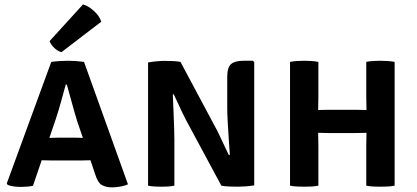

<svg xmlns="http://www.w3.org/2000/svg" viewBox="-20 -822 1846 850"><path d="M209 -111.5Q202 -111.5 188.5 -112Q175 -112.5 164.5 -112.5L126 0.5Q114.5 3 100.8 4.2Q87 5.5 72.5 5.5Q56 5.5 40.2 3.2Q24.5 1 14 -3.5L10 -10L207 -548Q225.5 -550.5 245.8 -551.8Q266 -553 282 -553Q297 -553 315.2 -551.8Q333.5 -550.5 352 -548L546.5 -6Q532 1 511.2 4.2Q490.5 7.5 475.5 7.5Q452 7.5 433 -1.8Q414 -11 402.5 -47L380.5 -112.5Q370.5 -112.5 357.5 -112Q344.5 -111.5 337.5 -111.5ZM227 -295 198.5 -211.5Q208 -211.5 219.2 -212Q230.5 -212.5 237 -212.5H312.5Q319 -212.5 328.8 -212.2Q338.5 -212 347 -211.5L322.5 -283Q311.5 -318.5 298.8 -364.8Q286 -411 276 -447.5H271Q261.5 -412.5 249.5 -369.5Q237.5 -326.5 227 -295ZM347.5 -802.5Q372.5 -795 396.2 -773.2Q420 -751.5 428.5 -726L252 -591Q236 -595.5 221 -609.2Q206 -623 199.5 -640Z M805.5 -287Q798 -300.5 787.2 -323.2Q776.5 -346 766 -368.8Q755.5 -391.5 749 -405L745 -403.5Q746.5 -369.5 748.2 -328.8Q750 -288 751 -252.8Q752 -217.5 752 -200V0Q736.5 3 721.8 3.8Q707 4.5 694.5 4.5Q682.5 4.5 666.5 3.8Q650.5 3 635.5 0V-545.5Q650.5 -548.5 672 -550.5Q693.5 -552.5 706.5 -552.5Q720.5 -552.5 742.2 -551.8Q764 -551 779 -548L932.5 -260.5Q940 -247.5 951.5 -223.2Q963 -199 974.5 -174.2Q986 -149.5 993 -135.5L997.5 -136.5Q995.5 -166 992.8 -205.8Q990 -245.5 988 -283.2Q986 -321 986 -344V-482Q986 -524 1003 -538.5Q1020 -553 1057 -553H1099.5L1105.5 -547V-1.5Q1090 1.5 1068.5 3Q1047 4.5 1034 4.5Q1020.5 4.5 997.5 3.8Q974.5 3 960 0Z M1389.5 0Q1374.5 3 1357.8 3.8Q1341 4.5 1327.5 4.5Q1315.5 4.5 1297 3.8Q1278.5 3 1264 0V-548Q1278.5 -551 1297 -552Q1315.5 -553 1327.5 -553Q1341 -553 1357.8 -552Q1374.5 -551 1389.5 -548V-394Q1389.5 -377.5 1389 -364.2Q1388.5 -351 1388.5 -335Q1397.5 -335 1412.8 -335.5Q1428 -336 1436.5 -336H1555Q1563.5 -336 1578.5 -335.5Q1593.5 -335 1602.5 -335Q1602.5 -351 1602 -364.2Q1601.5 -377.5 1601.5 -394V-548Q1616 -551 1632.8 -552Q1649.5 -553 1663 -553Q1675 -553 1693.5 -552Q1712 -551 1727 -548V0Q1711.5 3 1694.5 3.8Q1677.5 4.5 1664 4.5Q1650.5 4.5 1633.5 3.8Q1616.5 3 1601.5 0V-174.5Q1601.5 -192 1602 -205Q1602.5 -218 1602.5 -234Q1593.5 -234 1578.5 -233.5Q1563.5 -233 1555 -233H1436.5Q1428 -233 1412.8 -233.5Q1397.5 -234 1388.5 -234Q1388.5 -218 1389 -205Q1389.5 -192 1389.5 -174.5Z"/></svg>

Font: Signika Negative SC SemiBold
Style: Regular
Weight: 600
Designer: Anna Giedryś
Foundry: Anna Giedryś
Version: Version 2.000; ttfautohint (v1.8.3) -l 8 -r 50 -G 200 -x 9 -